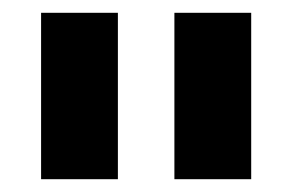

<svg xmlns="http://www.w3.org/2000/svg" viewBox="-20 -695 457 300"><path d="M44.2 -415V-675H164.2V-415ZM252.5 -415V-675H372.5V-415Z"/></svg>

Font: Funnel Display ExtraBold
Style: Regular
Weight: 800
Designer: NORD ID, Kristian Moeller
Foundry: Dicotype
Version: Version 1.000